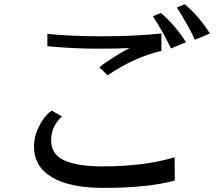

<svg xmlns="http://www.w3.org/2000/svg" viewBox="-20 -872 1040 924"><path d="M143.6 -167Q143.6 -228.5 182.6 -290Q201.2 -320.3 228.5 -339.8L278.3 -311.5Q226.6 -264.6 226.1 -197.3Q225.6 -129.9 288.6 -100.6Q351.6 -71.3 472.7 -71.3Q675.8 -71.3 820.3 -115.2L821.3 -2.9Q690.4 32.2 476.6 32.2Q316.4 32.2 230 -19Q143.6 -70.3 143.6 -167ZM208 -649.4V-709Q320.3 -697.3 473.1 -697.3Q626 -697.3 756.8 -710.9V-627Q626 -596.7 498 -509.8L458 -547.9Q486.3 -571.3 532.7 -600.1Q579.1 -628.9 603.5 -640.6Q547.9 -637.7 444.8 -637.7Q341.8 -637.7 208 -649.4ZM715.8 -793.9 753.9 -809.6Q823.2 -751 875 -668.9L802.7 -638.7Q770.5 -709 715.8 -793.9ZM831.1 -835.9 869.1 -851.6Q938.5 -793 990.2 -710.9L918 -680.7Q885.7 -751 831.1 -835.9Z"/></svg>

Font: GenEi LateMin v2
Style: Medium
Weight: 500
Designer: o_tamon (Modified)
Foundry: o_tamon / Adobe Systems Incorporated / FONT 910 / Philipp H. Poll
Version: Version 2.1;Original Version 1.004